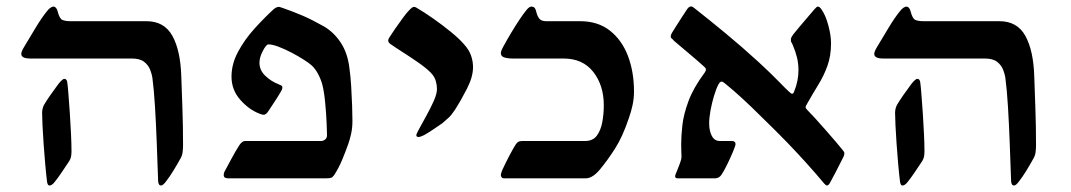

<svg xmlns="http://www.w3.org/2000/svg" viewBox="-20 -548 3292 590"><path d="M475.1 22Q465.8 22 465.8 5.4Q463.9 -49.3 461.7 -108.2Q459.5 -167 456.3 -220Q453.1 -272.9 448.2 -309.6Q446.8 -319.8 441.4 -333.7Q436 -347.7 423.1 -357.9Q410.2 -368.2 384.8 -368.2H72.8Q45.4 -368.2 45.4 -382.3Q45.4 -389.2 53.2 -402.3Q71.3 -432.6 90.3 -464.1Q109.4 -495.6 124.5 -513.7Q129.9 -521 135.5 -524.4Q141.1 -527.8 143.6 -527.8Q152.8 -527.8 156.7 -514.6Q162.6 -490.7 171.6 -486.8Q180.7 -482.9 196.3 -482.9H429.7Q484.9 -482.9 509.8 -437.7Q534.7 -392.6 537.1 -313Q538.6 -270 540.5 -216.6Q542.5 -163.1 542.5 -101.1Q542.5 -90.3 541 -79.3Q539.6 -68.4 532.7 -57.6Q524.4 -42.5 512.7 -23.4Q501 -4.4 490.7 8.8Q481 22 475.1 22ZM132.8 22Q128.4 22 126.7 18.1Q125 14.2 124.5 9.8Q121.6 -13.7 118.9 -44.4Q116.2 -75.2 114 -106.4Q111.8 -137.7 110.6 -163.1Q109.4 -188.5 109.4 -201.2Q109.4 -214.4 115.2 -225.6Q121.6 -236.8 135 -256.1Q148.4 -275.4 159.2 -289.6Q164.6 -296.4 169.4 -301Q174.3 -305.7 177.7 -305.7Q186 -305.7 187 -293Q188.5 -282.7 190.4 -257.3Q192.4 -231.9 194.6 -200Q196.8 -168 198.2 -136.7Q199.7 -105.5 199.7 -83.5Q199.7 -74.7 198.5 -67.6Q197.3 -60.5 192.9 -53.2Q182.1 -37.1 169.4 -18.1Q156.7 1 145.5 14.2Q138.2 22 132.8 22Z M681.2 0Q667.5 0 667.5 -9.8Q667.5 -17.1 671.4 -23.4Q682.1 -43 692.6 -62.7Q703.1 -82.5 715.3 -101.6Q724.1 -114.7 732.9 -114.7H966.3Q973.6 -114.7 979.2 -119.4Q984.9 -124 984.9 -132.8Q984.9 -142.6 983.6 -171.1Q982.4 -199.7 979.2 -232.9Q976.1 -266.1 970.2 -289.1Q965.3 -306.2 957 -321.5Q948.7 -336.9 937.5 -347.2Q930.2 -354 913.3 -364.7Q896.5 -375.5 876 -386.2Q855.5 -397 836.2 -404.3Q816.9 -411.6 804.7 -411.6Q798.3 -411.6 787.8 -391.8Q777.3 -372.1 777.3 -355Q777.3 -332.5 794.9 -315.4Q812.5 -298.3 835.9 -289.1Q841.3 -287.1 844.5 -285.2Q847.7 -283.2 847.7 -278.8Q847.7 -273.4 842.3 -265.1Q832.5 -248.5 823.2 -234.6Q814 -220.7 804.7 -206.5Q797.4 -195.3 790.5 -195.3Q785.2 -195.3 777.3 -198.7Q744.6 -211.4 718 -241.7Q691.4 -272 691.4 -312.5Q691.4 -351.6 711.7 -389.2Q731.9 -426.8 762.2 -460.2Q792.5 -493.7 821.3 -520Q830.1 -526.9 836.9 -526.9Q838.9 -526.9 842.3 -525.6Q845.7 -524.4 849.1 -523.4Q883.8 -511.2 911.4 -499.3Q939 -487.3 974.6 -467.3Q1005.9 -449.2 1027.1 -417Q1048.3 -384.8 1053.7 -338.9Q1057.1 -315.4 1059.1 -284.2Q1061 -252.9 1062 -223.9Q1063 -194.8 1063 -176.8Q1063 -155.3 1059.1 -137.5Q1055.2 -119.6 1049.8 -104.5Q1042 -82.5 1031.7 -57.6Q1021.5 -32.7 1006.8 -9.8Q1002 -3.4 997.6 -1.7Q993.2 0 981.9 0Z M1266.1 -127Q1259.3 -127 1259.3 -132.8Q1259.3 -135.3 1262.5 -141.1Q1265.6 -147 1266.6 -149.4Q1275.9 -167 1289.1 -190.4Q1302.2 -213.9 1312.5 -236.8Q1322.8 -259.8 1322.8 -274.9Q1322.8 -286.1 1319.1 -299.3Q1315.4 -312.5 1303.7 -324.7Q1288.6 -339.8 1264.9 -356.2Q1241.2 -372.6 1217.5 -387.7Q1193.8 -402.8 1179.2 -413.1Q1172.9 -418 1172.9 -423.3Q1172.9 -427.7 1177.2 -434.1Q1181.6 -441.4 1193.6 -458.7Q1205.6 -476.1 1218.5 -493.7Q1231.4 -511.2 1239.3 -518.6Q1247.6 -526.9 1252 -526.9Q1254.9 -526.9 1258.8 -524.9Q1281.7 -511.7 1310.3 -491.7Q1338.9 -471.7 1365 -450.4Q1391.1 -429.2 1406.2 -411.6Q1420.9 -395.5 1427.2 -377.9Q1433.6 -360.4 1433.6 -341.3Q1433.6 -312 1415 -275.6Q1396.5 -239.3 1377.9 -210.4Q1367.2 -194.3 1359.1 -186.8Q1351.1 -179.2 1339.4 -169.4Q1328.1 -161.6 1312.3 -150.9Q1296.4 -140.1 1283.2 -132.8Q1271.5 -127 1266.1 -127Z M1529.3 0Q1522.9 0 1521 -3.9Q1519 -7.8 1519 -10.7Q1519 -14.2 1523.4 -25.4Q1534.2 -48.8 1546.9 -72.8Q1559.6 -96.7 1565.4 -105Q1570.3 -111.8 1575 -113.3Q1579.6 -114.7 1585.9 -114.7H1777.8Q1801.8 -114.7 1814 -131.1Q1826.2 -147.5 1830.8 -172.9Q1835.4 -198.2 1835.4 -224.6Q1835.4 -285.6 1803.2 -326.9Q1771 -368.2 1711.4 -368.2H1555.2Q1540 -368.2 1529.5 -371.6Q1519 -375 1519 -384.8Q1519 -391.1 1526.9 -405.3Q1537.1 -424.3 1550.3 -446.3Q1563.5 -468.3 1576.4 -487.8Q1589.4 -507.3 1598.6 -518.1Q1606.4 -527.8 1613.3 -527.8Q1624 -527.8 1627 -515.1Q1630.9 -498.5 1637.2 -490.7Q1643.6 -482.9 1658.2 -482.9H1762.2Q1817.4 -482.9 1854.2 -453.9Q1891.1 -424.8 1909.7 -376Q1928.2 -327.1 1928.2 -267.1Q1928.2 -245.1 1923.8 -224.9Q1919.4 -204.6 1912.6 -185.5Q1893.1 -127.4 1869.9 -91.3Q1846.7 -55.2 1825.2 -29.3Q1801.8 0 1779.8 0Z M2521.5 22Q2519 22 2517.3 20.3Q2515.6 18.6 2513.2 16.6Q2485.4 -16.6 2458.7 -46.1Q2432.1 -75.7 2399.2 -109.9Q2366.2 -144 2318.4 -190.4Q2257.3 -251.5 2208 -291.5Q2200.7 -297.4 2197.8 -297.4Q2192.4 -297.4 2187.5 -288.1Q2180.7 -275.4 2174.1 -253.4Q2167.5 -231.4 2163.3 -208.5Q2159.2 -185.5 2159.2 -169.4Q2159.2 -145.5 2167.5 -130.1Q2175.8 -114.7 2192.4 -114.7H2229Q2240.2 -114.7 2240.2 -105Q2240.2 -100.6 2232.2 -81.3Q2224.1 -62 2213.9 -41.3Q2203.6 -20.5 2196.8 -10.7Q2189.5 0 2176.8 0H2063Q2054.7 0 2054.7 -5.9Q2054.7 -11.2 2059.6 -21Q2064 -32.7 2069.1 -45.4Q2074.2 -58.1 2074.2 -66.9Q2074.2 -72.3 2073.7 -80.6Q2073.2 -88.9 2073.2 -105Q2073.2 -129.9 2076.9 -163.3Q2080.6 -196.8 2095.7 -237.5Q2110.8 -278.3 2146 -325.7Q2149.4 -331.5 2149.4 -334Q2149.4 -338.4 2143.1 -343.8Q2122.1 -362.8 2095.5 -385Q2068.8 -407.2 2051.3 -422.4Q2046.9 -427.7 2043.9 -429.9Q2041 -432.1 2041 -436Q2041 -439.9 2044.4 -446.3Q2047.9 -452.1 2056.2 -465.3Q2064.5 -478.5 2074.5 -493.9Q2084.5 -509.3 2092.3 -521Q2096.7 -526.4 2099.4 -527.3Q2102.1 -528.3 2104 -528.3Q2106 -528.3 2109.1 -526.4Q2112.3 -524.4 2113.3 -523.4Q2158.7 -487.8 2209.5 -445.8Q2260.3 -403.8 2310.5 -357.9Q2349.1 -322.3 2371.8 -298.8Q2394.5 -275.4 2404.8 -266.1Q2411.6 -259.8 2413.6 -259.8Q2418.5 -259.8 2420.4 -267.1Q2433.6 -298.8 2433.6 -332.5Q2433.6 -353 2429 -371.8Q2424.3 -390.6 2416.5 -408.7Q2414.1 -414.6 2412.1 -417.5Q2410.2 -420.4 2410.2 -425.3Q2410.2 -430.7 2412.4 -434.3Q2414.6 -438 2418 -442.9Q2423.3 -449.7 2435.1 -463.6Q2446.8 -477.5 2460 -492.9Q2473.1 -508.3 2481.9 -518.6Q2489.7 -527.8 2493.2 -527.8Q2499.5 -527.8 2506.3 -516.1Q2517.1 -500.5 2525.4 -470Q2533.7 -439.5 2533.7 -415Q2533.7 -376.5 2522.7 -345.9Q2511.7 -315.4 2494.9 -288.1Q2478 -260.7 2460.9 -230.5Q2458.5 -225.6 2457 -223.4Q2455.6 -221.2 2455.6 -218.8Q2455.6 -215.3 2460 -210.9Q2468.8 -202.1 2484.4 -185.1Q2500 -168 2517.3 -148.2Q2534.7 -128.4 2549.3 -111.3Q2564 -94.2 2570.3 -85.9Q2574.7 -81.1 2574.7 -77.1Q2574.7 -70.8 2571.3 -64.9Q2545.4 -13.2 2530.8 13.2Q2525.9 22 2521.5 22Z M3096.2 22Q3086.9 22 3086.9 5.4Q3085 -49.3 3082.8 -108.2Q3080.6 -167 3077.4 -220Q3074.2 -272.9 3069.3 -309.6Q3067.9 -319.8 3062.5 -333.7Q3057.1 -347.7 3044.2 -357.9Q3031.2 -368.2 3005.9 -368.2H2693.8Q2666.5 -368.2 2666.5 -382.3Q2666.5 -389.2 2674.3 -402.3Q2692.4 -432.6 2711.4 -464.1Q2730.5 -495.6 2745.6 -513.7Q2751 -521 2756.6 -524.4Q2762.2 -527.8 2764.6 -527.8Q2773.9 -527.8 2777.8 -514.6Q2783.7 -490.7 2792.7 -486.8Q2801.8 -482.9 2817.4 -482.9H3050.8Q3106 -482.9 3130.9 -437.7Q3155.8 -392.6 3158.2 -313Q3159.7 -270 3161.6 -216.6Q3163.6 -163.1 3163.6 -101.1Q3163.6 -90.3 3162.1 -79.3Q3160.6 -68.4 3153.8 -57.6Q3145.5 -42.5 3133.8 -23.4Q3122.1 -4.4 3111.8 8.8Q3102.1 22 3096.2 22ZM2753.9 22Q2749.5 22 2747.8 18.1Q2746.1 14.2 2745.6 9.8Q2742.7 -13.7 2740 -44.4Q2737.3 -75.2 2735.1 -106.4Q2732.9 -137.7 2731.7 -163.1Q2730.5 -188.5 2730.5 -201.2Q2730.5 -214.4 2736.3 -225.6Q2742.7 -236.8 2756.1 -256.1Q2769.5 -275.4 2780.3 -289.6Q2785.6 -296.4 2790.5 -301Q2795.4 -305.7 2798.8 -305.7Q2807.1 -305.7 2808.1 -293Q2809.6 -282.7 2811.5 -257.3Q2813.5 -231.9 2815.7 -200Q2817.9 -168 2819.3 -136.7Q2820.8 -105.5 2820.8 -83.5Q2820.8 -74.7 2819.6 -67.6Q2818.4 -60.5 2814 -53.2Q2803.2 -37.1 2790.5 -18.1Q2777.8 1 2766.6 14.2Q2759.3 22 2753.9 22Z"/></svg>

Font: David Libre Medium
Style: Regular
Weight: 500
Designer: Ismar David, J. Victor Gaultney, Annie Olsen and Meir Sadan
Foundry: Monotype Imaging Inc. & SIL International
Version: Version 1.100; ttfautohint (v1.8.4.7-5d5b)